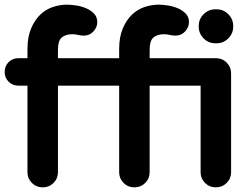

<svg xmlns="http://www.w3.org/2000/svg" viewBox="-21 -780 1076 825"><path d="M58 -530H97V-568Q97 -621 112.5 -657.5Q128 -694 152 -717Q176 -740 206.5 -750Q237 -760 267 -760Q284 -760 306.5 -756.5Q329 -753 349 -744.5Q369 -736 383 -721.5Q397 -707 397 -685Q397 -663 380.5 -645Q364 -627 340 -627Q326 -627 314 -630Q302 -633 290 -633Q262 -633 245 -619.5Q228 -606 228 -565V-530H491V-568Q491 -621 506.5 -657.5Q522 -694 546 -717Q570 -740 600.5 -750Q631 -760 661 -760Q678 -760 700.5 -756.5Q723 -753 743 -744.5Q763 -736 777 -721.5Q791 -707 791 -685Q791 -663 774.5 -645Q758 -627 734 -627Q720 -627 708 -630Q696 -633 684 -633Q656 -633 639 -619.5Q622 -606 622 -565V-530H906Q934 -530 953 -511Q972 -492 972 -464V-40Q972 -13 953 6Q934 25 906 25Q879 25 860 6Q841 -13 841 -40V-412H622V-40Q622 -13 603 6Q584 25 556 25Q529 25 510 6Q491 -13 491 -40V-412H228V-40Q228 -13 209 6Q190 25 162 25Q135 25 116 6Q97 -13 97 -40V-412H58Q33 -412 16 -429Q-1 -446 -1 -471Q-1 -496 16 -513Q33 -530 58 -530ZM833 -669Q833 -698 854 -719Q875 -740 904 -740H910Q939 -740 960 -719Q981 -698 981 -669V-665Q981 -636 960 -615Q939 -594 910 -594H904Q875 -594 854 -615Q833 -636 833 -665Z"/></svg>

Font: Varela Round Precious
Style: Bold
Weight: 700
Version: Version 1.000